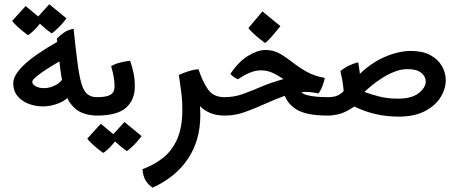

<svg xmlns="http://www.w3.org/2000/svg" viewBox="-20 -532 2127 892"><path d="M180.2 -37.6Q145 -37.6 113.3 -49.6Q81.5 -61.5 61.5 -85.7Q41.5 -109.9 41.5 -145Q41.5 -182.6 90.6 -229.7Q139.6 -276.9 250.5 -340.3L266.6 -252.4Q229 -231.4 198 -211.4Q167 -191.4 148.4 -175.8Q129.9 -160.2 129.9 -152.3Q129.9 -140.1 146.2 -131.1Q162.6 -122.1 186 -122.6Q211.9 -122.6 240 -137.5Q268.1 -152.3 286.1 -189.5L311 -95.7Q289.1 -66.9 253.4 -52.5Q217.8 -38.1 180.2 -37.6ZM431.2 4.9Q396.5 4.9 365.2 -6.3Q334 -17.6 310.3 -47.4Q286.6 -77.1 273.9 -132.8Q262.2 -184.1 256.8 -240.2Q251.5 -296.4 244.1 -352.5Q252.9 -362.8 273.7 -378.2Q294.4 -393.6 321.8 -398.4Q332 -302.2 340.1 -240.2Q348.1 -178.2 358.6 -143.3Q369.1 -108.4 386.2 -94.5Q403.3 -80.6 431.2 -80.6H440.9V4.9ZM219.7 -377Q193.8 -395.5 171.6 -416Q149.4 -436.5 146.5 -443.4L209 -512.2L288.6 -446.8Q268.6 -419.4 246.8 -399.2Q225.1 -378.9 219.7 -377ZM109.9 -368.7Q84 -387.2 62 -407.5Q40 -427.7 36.6 -435.1L99.1 -503.9L178.7 -438Q151.4 -403.3 133.3 -386.7Q115.2 -370.1 109.9 -368.7Z M421.4 4.9V-80.6H431.2Q475.1 -80.6 493.7 -92Q512.2 -103.5 512.2 -131.3Q512.2 -151.9 508.3 -174.1Q504.4 -196.3 496.6 -224.6Q514.6 -235.8 542.5 -242.4Q570.3 -249 584.5 -249.5Q595.2 -219.2 600.8 -190.9Q606.4 -162.6 606.4 -131.3Q606.4 -67.4 565.2 -31.2Q523.9 4.9 431.2 4.9ZM568.8 169.9Q543 151.4 520.8 130.9Q498.5 110.4 495.6 103.5L558.1 34.7L637.7 100.1Q617.7 127.4 595.9 147.7Q574.2 168 568.8 169.9ZM459 178.2Q433.1 159.7 411.1 139.4Q389.2 119.1 385.7 111.8L448.2 43L527.8 108.9Q500.5 143.6 482.4 160.2Q464.4 176.8 459 178.2Z M689 339.8Q668.9 327.1 656.2 305.7Q643.6 284.2 642.1 253.9Q696.8 233.9 738.3 200.7Q779.8 167.5 803.5 113.5Q827.1 59.6 827.1 -22.5Q827.1 -67.9 821.8 -105.7Q816.4 -143.6 811 -183.6Q825.7 -191.4 854 -200.4Q882.3 -209.5 901.9 -210.4Q921.9 -151.4 946.8 -116Q971.7 -80.6 1023.4 -80.6H1033.2V4.9H1023.4Q983.4 4.9 955.3 -7.6Q927.2 -20 908.7 -39.1Q909.7 -28.3 910.2 -19.3Q910.6 -10.3 910.6 3.9Q910.6 119.6 853.5 205.3Q796.4 291 689 339.8Z M1013.7 4.9V-80.6H1023.4Q1066.9 -80.6 1106.2 -94.5Q1145.5 -108.4 1190.7 -127.9Q1235.8 -147.5 1296.9 -164.6Q1256.8 -190.9 1235.6 -198Q1214.4 -205.1 1190.9 -205.1Q1166 -205.1 1139.6 -193.8Q1113.3 -182.6 1085 -163.6Q1076.7 -167 1066.4 -174.1Q1056.2 -181.2 1050.3 -189Q1088.4 -245.6 1132.8 -272.7Q1177.2 -299.8 1212.9 -299.8Q1249.5 -299.8 1279.1 -283.2Q1308.6 -266.6 1337.9 -243.4Q1367.2 -220.2 1403.3 -199.5Q1439.5 -178.7 1489.3 -169.9Q1486.3 -154.3 1477.5 -131.3Q1468.8 -108.4 1459 -97.7Q1427.7 -105 1400.4 -105Q1354.5 -105 1307.1 -88.4Q1259.8 -71.8 1212.4 -50Q1165 -28.3 1118.4 -11.7Q1071.8 4.9 1026.9 4.9Q1020.5 4.9 1019.3 4.9Q1018.1 4.9 1013.7 4.9ZM1502.4 4.9Q1402.3 4.9 1356.7 -23.9Q1311 -52.7 1297.9 -102.1L1377 -110.4Q1380.9 -97.2 1403.6 -90.8Q1426.3 -84.5 1454.6 -82.5Q1482.9 -80.6 1502.4 -80.6H1516.1V4.9ZM1210.9 -332.5Q1183.6 -352.5 1160.6 -373.5Q1137.7 -394.5 1134.3 -401.9L1199.2 -479L1282.7 -410.6Q1250.5 -370.6 1233.6 -352.5Q1216.8 -334.5 1210.9 -332.5Z M1831.5 9.8Q1721.7 9.8 1626.5 -37.1Q1581.1 -7.3 1552.5 -1.2Q1523.9 4.9 1508.8 4.9H1496.6V-80.6H1506.8Q1552.2 -80.6 1576.7 -109.4Q1573.2 -144 1570.1 -160.4Q1566.9 -176.8 1561.5 -201.2Q1576.2 -214.8 1598.9 -226.1Q1621.6 -237.3 1644 -242.7Q1646.5 -231 1648.2 -218Q1649.9 -205.1 1651.9 -189Q1708 -242.7 1771 -269Q1834 -295.4 1890.1 -295.4Q1943.4 -295.4 1979 -276.1Q2014.6 -256.8 2032.7 -225.8Q2050.8 -194.8 2050.8 -159.2Q2050.8 -118.7 2026.6 -79.8Q2002.4 -41 1953.9 -15.6Q1905.3 9.8 1831.5 9.8ZM1829.1 -73.7Q1893.1 -73.7 1925.5 -99.6Q1958 -125.5 1958 -153.8Q1958 -176.3 1937 -193.6Q1916 -210.9 1873.5 -210.9Q1842.8 -210.9 1812.3 -198.7Q1781.7 -186.5 1754.4 -168.9Q1727.1 -151.4 1705.8 -133.8Q1684.6 -116.2 1672.9 -105Q1703.1 -93.3 1742.4 -83.5Q1781.7 -73.7 1829.1 -73.7Z"/></svg>

Font: Harmattan
Style: Bold
Weight: 700
Designer: George W. Nuss III and SIL International
Foundry: SIL International
Version: Version 4.000